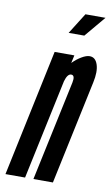

<svg xmlns="http://www.w3.org/2000/svg" viewBox="-84 -771 473 815"><g transform="rotate(10 152.5 -363.5)"><path d="M0 0H84.5L176 -431Q185.5 -464.5 201.5 -464.5Q219 -464.5 212.5 -432.5L120.5 0H204.5L299.5 -448Q310 -496 300.2 -525.5Q290.5 -555 265.5 -555Q251 -555 230.8 -543Q210.5 -531 193 -513L200.5 -547H115.5ZM160 -637H227.5L303 -727H216.5Z"/></g></svg>

Font: League Gothic SemiCondensed Italic
Style: Regular
Weight: 400
Width: 4
Designer: The League of Moveable Type
Version: Version 1.600; ttfautohint (v1.8.3)